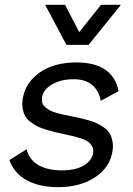

<svg xmlns="http://www.w3.org/2000/svg" viewBox="-20 -770 554 800"><path d="M221.2 9.8Q145 9.8 92.3 -18.6Q39.6 -46.9 19 -103L90.8 -147.9Q101.6 -104 140.4 -82Q179.2 -60.1 236.8 -60.1Q295.4 -60.1 329.6 -80.8Q363.8 -101.6 368.2 -133.8Q370.1 -147.9 364.7 -158.7Q359.4 -169.4 350.6 -176.8Q341.8 -184.1 324 -190.7Q306.2 -197.3 290.5 -201.2Q274.9 -205.1 248 -210.9Q222.2 -216.3 206.3 -220.2Q190.4 -224.1 168.5 -231Q146.5 -237.8 133.5 -244.6Q120.6 -251.5 106.2 -262.5Q91.8 -273.4 85 -286.1Q78.1 -298.8 74.7 -316.4Q71.3 -334 74.2 -355Q83.5 -423.3 143.6 -466.6Q203.6 -509.8 297.9 -509.8Q450.7 -509.8 474.1 -390.1L399.9 -350.1Q381.8 -439.9 286.1 -439.9Q233.9 -439.9 196.5 -418Q159.2 -396 154.8 -362.8Q153.3 -350.1 156.7 -340.1Q160.2 -330.1 170.2 -322.3Q180.2 -314.5 189.9 -309.1Q199.7 -303.7 217.5 -299.1Q235.4 -294.4 246.8 -291.7Q258.3 -289.1 278.8 -285.2Q302.2 -280.8 317.1 -277.3Q332 -273.9 353.3 -267.6Q374.5 -261.2 387.7 -254.4Q400.9 -247.6 415.5 -236.8Q430.2 -226.1 437.5 -213.4Q444.8 -200.7 448.5 -182.6Q452.1 -164.6 449.2 -143.1Q439.5 -73.7 377.2 -32Q314.9 9.8 221.2 9.8ZM168 -750H251L310.1 -636.2L400.9 -750H483.9L349.1 -583H256.8Z"/></svg>

Font: Human Sans
Style: Italic
Weight: 400
Italic angle: -8°
Designer: Tim Radville
Foundry: Continuum
Version: Version 1.000;FEAKit 1.0